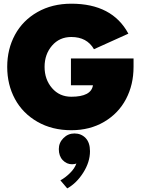

<svg xmlns="http://www.w3.org/2000/svg" viewBox="-20 -692 786 1038"><path d="M363.5 -376H702V-330.5Q702 -234 661.2 -156.5Q620.5 -79 543.2 -33.5Q466 12 365.5 12Q262 12 182.5 -33.5Q103 -79 61 -156.5Q19 -234 19 -330.5Q19 -426.5 61 -504Q103 -581.5 182.5 -626.8Q262 -672 365.5 -672Q587 -672 674 -510L488 -426Q450 -492 365.5 -492Q301.5 -492 261.2 -445.2Q221 -398.5 221 -330.5Q221 -262.5 261.2 -215.8Q301.5 -169 365.5 -169Q473 -169 482.5 -231H363.5ZM382.5 29.5Q419 29.5 442.8 54.2Q466.5 79 466.5 125.5Q466.5 184 430.2 241.2Q394 298.5 343.5 326.5L306.5 283Q332.5 269 358.2 243.8Q384 218.5 393 191.5Q385 196 369.5 196Q340.5 196 319.2 173.8Q298 151.5 298 114Q298 79.5 323 54.5Q348 29.5 382.5 29.5Z"/></svg>

Font: League Spartan Black
Style: Regular
Weight: 900
Foundry: The League of Moveable Type
Version: Version 2.002